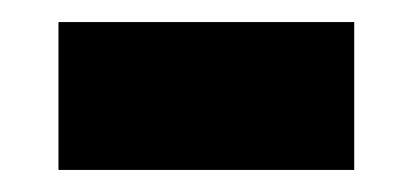

<svg xmlns="http://www.w3.org/2000/svg" viewBox="-20 -392 374 174"><path d="M33 -238V-372H301V-238Z"/></svg>

Font: Noto Sans Tamil ExtraBold
Style: Regular
Weight: 800
Designer: Jelle Bosma - Monotype Design Team
Foundry: Monotype Imaging Inc.
Version: Version 2.004; ttfautohint (v1.8.4.7-5d5b)